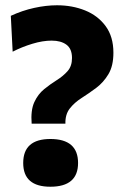

<svg xmlns="http://www.w3.org/2000/svg" viewBox="-20 -695 466 728"><path d="M100 -226Q96 -277 110 -307.5Q124 -338 147.5 -357Q171 -376 195 -391Q219 -406 236 -425Q253 -444 253 -475Q253 -510 232 -525.5Q211 -541 176 -541Q142 -541 102.5 -529Q63 -517 28 -499L21 -635Q64 -655 109.5 -665Q155 -675 196 -675Q254 -675 302.5 -655.5Q351 -636 380.5 -596Q410 -556 410 -495Q410 -445 391 -413.5Q372 -382 344.5 -361.5Q317 -341 289.5 -323.5Q262 -306 244.5 -283.5Q227 -261 228 -226ZM171 13Q68 13 68 -77Q68 -168 171 -168Q276 -168 276 -77Q276 13 171 13Z"/></svg>

Font: Bricolage Grotesque 10pt ExtraBold
Style: Regular
Weight: 800
Designer: Mathieu Triay
Foundry: Atelier Triay
Version: Version 1.000; ttfautohint (v1.8.4.7-5d5b);gftools[0.9.32]